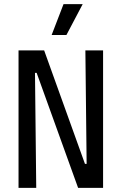

<svg xmlns="http://www.w3.org/2000/svg" viewBox="-20 -902 584 922"><path d="M69 0V-660H192L388 -115H396L390 -660H475V0H355L156 -552H148L154 0ZM299 -734H228L285 -882H377Z"/></svg>

Font: Bricolage Grotesque 12pt Condensed
Style: Regular
Weight: 400
Width: 3
Designer: Mathieu Triay
Foundry: Atelier Triay
Version: Version 1.001; ttfautohint (v1.8.4.7-5d5b);gftools[0.9.33.de